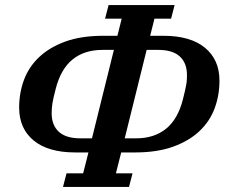

<svg xmlns="http://www.w3.org/2000/svg" viewBox="-20 -730 900 762"><path d="M244 -42H310L331 -125H279Q171 -125 113.5 -172.5Q56 -220 56 -303Q56 -361 75 -412.5Q94 -464 135 -503Q176 -542 239 -565Q302 -588 391 -588H446L463 -656H397L411 -710H673L659 -656H593L576 -588H628Q736 -588 793.5 -540.5Q851 -493 851 -410Q851 -352 832 -300.5Q813 -249 772 -210Q731 -171 667.5 -148Q604 -125 516 -125H461L440 -42H506L492 12H230ZM432 -532H387Q315 -532 268 -494Q221 -456 201 -377Q191 -339 188 -319.5Q185 -300 185 -281Q185 -233 213.5 -207Q242 -181 299 -181H345ZM520 -181Q592 -181 639 -219Q686 -257 706 -336Q711 -355 714 -369Q717 -383 719 -393.5Q721 -404 721.5 -413Q722 -422 722 -432Q722 -480 693.5 -506Q665 -532 608 -532H562L475 -181Z"/></svg>

Font: IBM Plex Serif SmBld
Style: Italic
Weight: 600
Italic angle: -14°
Designer: Mike Abbink, Paul van der Laan, Pieter van Rosmalen
Foundry: Bold Monday
Version: Version 3.001